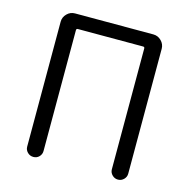

<svg xmlns="http://www.w3.org/2000/svg" viewBox="-107 -837 929 941"><g transform="rotate(15 357.5 -366.0)"><path d="M101.6 -41V-674.8Q101.6 -698.2 118.7 -715.3Q135.7 -732.4 159.2 -732.4H556.6Q580.1 -732.4 597.2 -715.3Q614.3 -698.2 614.3 -674.8V-41Q614.3 -24.4 602.1 -12.2Q589.8 0 572.8 0Q555.7 0 543.5 -12.2Q531.2 -24.4 531.2 -41V-654.3Q531.2 -662.1 523.4 -662.1H192.4Q184.6 -662.1 184.6 -654.3V-41Q184.6 -24.4 172.9 -12.2Q161.1 0 143.6 0Q126 0 113.8 -12.2Q101.6 -24.4 101.6 -41Z"/></g></svg>

Font: Gen Jyuu Gothic P Normal
Style: Regular
Weight: 300
Designer: [Source Han Sans]
Ryoko NISHIZUKA  (kana & ideographs); Paul D. Hunt (Latin, Greek & Cyrillic); Wenlong ZHANG  (bopomofo
Version: Version 1.002.20150607